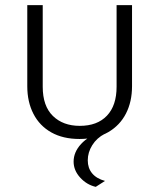

<svg xmlns="http://www.w3.org/2000/svg" viewBox="-20 -520 620 746"><path d="M146 -500V-183Q146 -108 185.5 -69.5Q225 -31 290 -31Q358 -31 395.5 -70.5Q433 -110 433 -183V-500H493V-185Q493 -125 469.5 -79Q446 -33 400.5 -6.5Q355 20 289 20Q225 20 179.5 -5.5Q134 -31 110 -77.5Q86 -124 86 -185V-500ZM352 206Q317 198 291.5 170Q266 142 266 108Q266 71 295 39.5Q324 8 369 -3L387 0Q356 16 338.5 44Q321 72 321 103Q321 133 338 153.5Q355 174 388 183Z"/></svg>

Font: Moderustic Light
Style: Regular
Weight: 300
Designer: Tural Alisoy
Foundry: TAFT Foundry
Version: Version 2.120